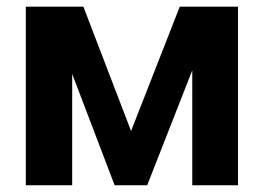

<svg xmlns="http://www.w3.org/2000/svg" viewBox="-20 -550 780 570"><path d="M513.7 -530.3H686.5V0H550.8V-341.3L417 0H320.3L194.3 -330.6V0H56.6V-530.3H227.5L369.1 -161.1Z"/></svg>

Font: Pretendard
Style: Bold
Weight: 700
Designer: Base glyphs from Inter by Rasmus Andersson; Hangeul glyphs from Noto Sans CJK(Source Han Sans) by Jang Soo-young and Kan
Foundry: Kil Hyung-jin
Version: Version 1.309